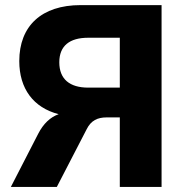

<svg xmlns="http://www.w3.org/2000/svg" viewBox="-20 -739 726 759"><path d="M204.6 0 322.8 -228.5C339.8 -262.7 365.7 -274.9 401.4 -274.9H453.6V0H618.7V-718.8H298.8C144 -718.8 56.2 -636.2 56.2 -497.6C56.2 -388.7 111.8 -313.5 211.9 -287.6C178.7 -275.9 151.4 -250 130.9 -210L22.9 0ZM328.6 -392.6C255.4 -392.6 214.4 -426.3 214.4 -492.7C214.4 -558.1 255.4 -589.8 328.6 -589.8H453.6V-392.6Z"/></svg>

Font: Winston ExtraBold
Style: Regular
Weight: 800
Designer: Vernon Adams, Kim Jin-seong, David Berlow, Cristiano Sobral
Foundry: The Winston Project Authors
Version: Version 3.004